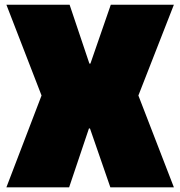

<svg xmlns="http://www.w3.org/2000/svg" viewBox="-20 -799 769 819"><path d="M274.9 0H7.3L157.2 -391.6L7.3 -778.8H276.9L361.3 -527.8H365.7L452.6 -778.8H721.7L570.3 -391.6L721.7 0H450.7L363.8 -251H359.4Z"/></svg>

Font: Coda
Style: Heavy
Weight: 800
Version: Version 2.000; ttfautohint (v0.8) -r 50 -G 200 -x